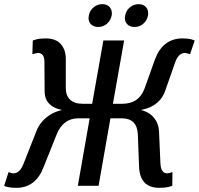

<svg xmlns="http://www.w3.org/2000/svg" viewBox="-20 -895 958 925"><path d="M408 -820Q412 -844 430.5 -859.5Q449 -875 473 -875Q497 -875 509.5 -859.5Q522 -844 518 -820Q513 -796 495 -780.5Q477 -765 453 -765Q429 -765 416 -780.5Q403 -796 408 -820ZM583 -820Q587 -844 605.5 -859.5Q624 -875 648 -875Q672 -875 684.5 -859.5Q697 -844 693 -820Q688 -796 670 -780.5Q652 -765 628 -765Q604 -765 591 -780.5Q578 -796 583 -820ZM58 10Q31 10 14 5Q5 4 0 0L21 -65H26L32 -62Q40 -60 45 -60Q75 -60 93 -105L156 -265Q177 -317 230 -347Q252 -359 279 -365Q255 -370 237 -380Q195 -404 195 -455L194 -595Q195 -640 162 -640Q160 -640 148 -637L141 -635H136L138 -700L154 -705Q172 -710 200 -710Q248 -710 272.5 -683Q297 -656 297 -610V-470Q297 -435 317.5 -415Q338 -395 379 -395H424L478 -700H578L524 -395H569Q650 -395 677 -470L727 -610Q765 -710 860 -710Q886 -710 904 -705L918 -700L896 -635H891L885 -637Q873 -640 872 -640Q840 -640 824 -595L775 -455Q756 -404 706 -380Q684 -370 659 -365Q683 -359 701 -347Q742 -317 746 -265L753 -105Q756 -60 785 -60Q789 -60 799 -62L806 -65H811L810 0Q800 4 794 5Q774 10 748 10Q655 10 650 -90L644 -250Q639 -325 567 -325H512L455 0H355L412 -325H357Q286 -325 254 -250L190 -90Q152 10 58 10Z"/></svg>

Font: Scada
Style: Italic
Weight: 400
Italic angle: -10°
Designer: Jovanny Lemonad
Foundry: Jovanny Lemonad
Version: Version 4.100;PS 004.100;hotconv 1.0.88;makeotf.lib2.5.64775